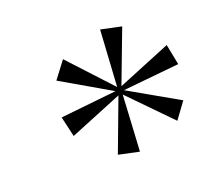

<svg xmlns="http://www.w3.org/2000/svg" viewBox="-77 -859 636 580"><g transform="rotate(-20 240.5 -569.0)"><path d="M282 -375 292 -555 420 -424 458 -476 300 -566 481 -584 468 -650 297 -580 361 -749 295 -763 284 -582 159 -717 118 -663 275 -572 95 -553 110 -488 279 -557 216 -389Z"/></g></svg>

Font: Noto Serif Display Light
Style: Italic
Weight: 300
Italic angle: -12°
Designer: Monotype Design Team
Foundry: Monotype Imaging Inc.
Version: Version 2.009